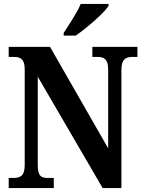

<svg xmlns="http://www.w3.org/2000/svg" viewBox="-20 -951 728 971"><path d="M302 -784V-771H363C420 -810 507 -886 529 -921V-931H388C370 -886 329 -827 302 -784ZM24 0H252V-51H223C189 -51 171 -59 171 -117V-563L499 0H594V-597C594 -650 615 -663 647 -663H675V-714H447V-663H475C505 -663 527 -652 527 -601V-201L233 -714H24V-663H52C80 -663 105 -655 105 -601V-117C105 -59 81 -51 46 -51H24Z"/></svg>

Font: Noto Serif Myanmar Condensed
Style: Bold
Weight: 700
Width: 3
Designer: Ben Mitchell and the Monotype Design Team
Foundry: Monotype Imaging Inc.
Version: Version 2.106